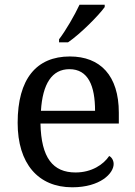

<svg xmlns="http://www.w3.org/2000/svg" viewBox="-20 -786 575 816"><path d="M231 -619V-606H269C322 -642 400 -721 425 -756V-766H318C297 -721 260 -657 231 -619ZM287 10C406 10 463 -49 463 -89C463 -106 453 -119 444 -123C420 -87 370 -53 301 -53C205 -53 155 -115 152 -261H485V-307C485 -465 406 -546 277 -546C135 -546 55 -451 55 -264C55 -91 142 10 287 10ZM384 -315H154C161 -430 201 -492 275 -492C355 -492 384 -421 384 -315Z"/></svg>

Font: Noto Fangsong KSS Vertical
Style: Regular
Weight: 400
Designer: LIU Zhao, ZHANG Congyu, Kushim JIANG
Foundry: Guyu Beijing Co. Ltd.
Version: Version 1.000;November 16, 2022;FontCreator 11.5.0.2427 64-b